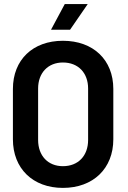

<svg xmlns="http://www.w3.org/2000/svg" viewBox="-20 -907 627 937"><path d="M287 10C435 10 533 -85 533 -227V-473C533 -615 435 -708 287 -708C140 -708 43 -615 43 -473V-227C43 -85 140 10 287 10ZM166 -224V-475C166 -551 214 -602 287 -602C362 -602 410 -551 410 -475V-224C410 -147 362 -96 287 -96C214 -96 166 -147 166 -224ZM229 -762H322L408 -887H296Z"/></svg>

Font: Vanilla Cream
Style: Bold
Weight: 700
Designer: Jeremy Tribby, Jinavaṁso
Foundry: Tribby Type
Version: Version 1.422;Glyphs 3.1.2 (3151)